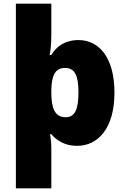

<svg xmlns="http://www.w3.org/2000/svg" viewBox="-20 -780 683 1040"><path d="M600 -278C600 -465 519 -563 405 -563C332 -563 283 -527 258 -482H249C253 -502 258 -538 258 -593V-760H66V240H258V21C258 0 255 -33 251 -53H258C286 -21 329 10 397 10C514 10 600 -89 600 -278ZM405 -280C405 -192 388 -145 336 -145C278 -145 258 -192 258 -279V-293C260 -373 279 -412 333 -412C387 -412 405 -367 405 -280Z"/></svg>

Font: Noto Sans UI Black
Style: Regular
Weight: 900
Designer: Monotype Design Team
Foundry: Monotype Imaging Inc.
Version: Version 1.901